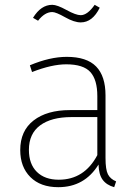

<svg xmlns="http://www.w3.org/2000/svg" viewBox="-20 -767 571 797"><path d="M197 -717Q166 -717 138 -681L117 -693Q150 -747 197 -747Q217 -747 256 -725.5Q295 -704 315 -704Q343 -704 373 -747L394 -735Q364 -674 315 -674Q288 -674 250 -695.5Q212 -717 197 -717ZM418 -111Q418 -63 428 -43.5Q438 -24 462 -14L454 10Q422 1 406 -21Q390 -43 389 -84Q331 10 222 10Q148 10 106 -32Q64 -74 64 -144Q64 -224 119.5 -267Q175 -310 270 -310H384V-368Q384 -436 355 -468Q326 -500 255 -500Q195 -500 113 -468L104 -496Q187 -531 257 -531Q340 -531 379 -491Q418 -451 418 -371ZM224 -21Q330 -21 384 -123V-281H277Q193 -281 146.5 -246.5Q100 -212 100 -145Q100 -86 133 -53.5Q166 -21 224 -21Z"/></svg>

Font: Fira Sans UltraLight
Style: Regular
Weight: 200
Designer: Carrois Corporate & Edenspiekermann AG
Foundry: Carrois Corporate GbR & Edenspiekermann AG
Version: Version 4.106;PS 004.106;hotconv 1.0.70;makeotf.lib2.5.58329